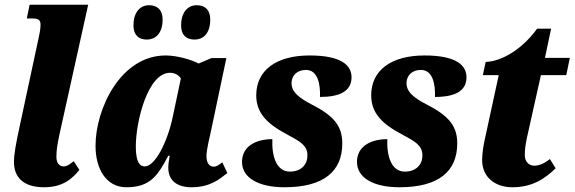

<svg xmlns="http://www.w3.org/2000/svg" viewBox="-20 -780 2424 810"><path d="M165 10C246 10 284 -26 315 -63L291 -100C272 -85 262 -78 248 -78C230 -78 218 -93 218 -118C218 -144 221 -166 230 -209L352 -760H105L93 -702H117C145 -702 151 -693 151 -676C151 -658 147 -638 143 -620L64 -252C46 -169 39 -129 39 -96C39 -28 84 10 165 10Z M801 -613C833 -613 867 -634 867 -698C867 -739 844 -758 810 -758C769 -758 744 -724 744 -673C744 -632 766 -613 801 -613ZM600 -613C631 -613 666 -634 666 -698C666 -739 643 -758 609 -758C568 -758 543 -724 543 -673C543 -632 565 -613 600 -613ZM513 10C613 10 645 -38 690 -123H696C692 -102 690 -85 690 -72C690 -16 730 10 788 10C866 10 906 -24 939 -50L918 -95C903 -85 896 -77 881 -77C864 -77 851 -91 851 -122C851 -148 865 -204 870 -227L935 -535H872L818 -512C791 -527 728 -546 679 -546C489 -546 383 -321 383 -165C383 -66 429 10 513 10ZM591 -78C569 -78 553 -97 553 -162C553 -269 604 -473 697 -473C715 -473 733 -465 743 -449L709 -288C688 -185 635 -78 591 -78Z M1180 10C1347 10 1424 -58 1424 -175C1424 -243 1394 -288 1301 -336C1243 -366 1208 -391 1210 -433C1212 -461 1232 -485 1271 -485C1321 -485 1332 -424 1330 -371C1413 -371 1463 -395 1463 -454C1463 -504 1421 -546 1286 -546C1146 -546 1061 -484 1061 -378C1061 -304 1106 -258 1189 -214C1245 -184 1277 -167 1277 -125C1277 -82 1247 -56 1203 -56C1146 -56 1126 -121 1129 -193C1061 -193 1001 -164 1001 -97C1001 -29 1072 10 1180 10Z M1665 10C1832 10 1909 -58 1909 -175C1909 -243 1879 -288 1786 -336C1728 -366 1693 -391 1695 -433C1697 -461 1717 -485 1756 -485C1806 -485 1817 -424 1815 -371C1898 -371 1948 -395 1948 -454C1948 -504 1906 -546 1771 -546C1631 -546 1546 -484 1546 -378C1546 -304 1591 -258 1674 -214C1730 -184 1762 -167 1762 -125C1762 -82 1732 -56 1688 -56C1631 -56 1611 -121 1614 -193C1546 -193 1486 -164 1486 -97C1486 -29 1557 10 1665 10Z M2141 10C2228 10 2281 -28 2324 -70L2300 -109C2280 -93 2257 -81 2234 -81C2211 -81 2194 -98 2194 -126C2194 -146 2196 -167 2203 -199L2262 -463H2369L2384 -536H2279L2305 -659H2246C2171 -556 2079 -519 2029 -519L2017 -463H2084L2025 -191C2019 -165 2014 -129 2014 -105C2014 -29 2073 10 2141 10Z"/></svg>

Font: Noto Serif Condensed Black
Style: Italic
Weight: 900
Width: 3
Italic angle: -12°
Designer: Monotype Design Team
Foundry: Monotype Imaging Inc.
Version: Version 2.013